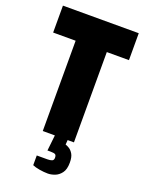

<svg xmlns="http://www.w3.org/2000/svg" viewBox="-165 -768 805 1059"><g transform="rotate(20 237.5 -238.5)"><path d="M147 0V-530H15V-688H460V-530H330V0H293L291 27Q299 29 312.5 37Q326 45 336.5 62.5Q347 80 347 113Q347 153 331 174Q315 195 293.5 203Q272 211 253 211Q230 211 203.5 206.5Q177 202 162 195V138H224Q241 138 251 134Q261 130 261 116Q261 101 254 96.5Q247 92 226 92H208L218 0Z"/></g></svg>

Font: Archivo ExtraCondensed Black
Style: Regular
Weight: 900
Width: 2
Designer: Hector Gatti
Foundry: Omnibus-Type
Version: Version 2.001; ttfautohint (v1.8.3)